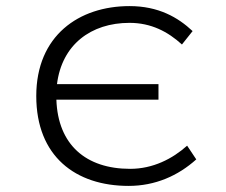

<svg xmlns="http://www.w3.org/2000/svg" viewBox="-20 -596 740 630"><path d="M594 -118C546 -75 482 -42 407 -42C262 -42 170 -121 165 -269H500V-320H167C183 -449 278 -521 405 -521C476 -521 531 -492 577 -450L612 -494C564 -539 500 -576 405 -576C239 -576 99 -479 99 -281C99 -83 228 14 402 14C489 14 564 -19 624 -73Z"/></svg>

Font: Kawkab Mono Light
Style: Regular
Weight: 300
Monospace: yes
Designer: Abdullah Arif
Foundry: Abdullah Arif
Version: Version 1.000;PS 000.500;hotconv 1.0.88;makeotf.lib2.5.64775